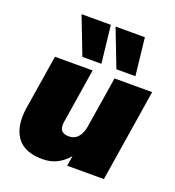

<svg xmlns="http://www.w3.org/2000/svg" viewBox="-140 -875 909 997"><g transform="rotate(20 315.0 -376.5)"><path d="M205 12Q106 12 64 -46.5Q22 -105 38 -210L86 -510H294L246 -208Q236 -146 293 -146Q326 -146 345 -168.5Q364 -191 370 -228L415 -510H623L542 0H339L348 -56Q320 -23 285 -5.5Q250 12 205 12ZM408 -558 328 -765H490L513 -558ZM220 -558 140 -765H302L325 -558Z"/></g></svg>

Font: Mulish ExtraBlack
Style: Italic
Weight: 1000
Italic angle: -9°
Designer: Vernon Adams
Foundry: Vernon Adams
Version: Version 3.603; ttfautohint (v1.8.3)